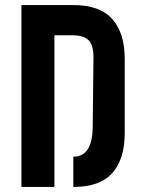

<svg xmlns="http://www.w3.org/2000/svg" viewBox="-20 -742 580 762"><path d="M475 -214Q475 -111 426 -55.5Q377 0 271 0V-120Q348 -120 348 -242L351 -514Q351 -566 330 -584Q309 -602 270 -602H196V0H65V-722H270Q376 -722 425.5 -666.5Q475 -611 475 -508Z"/></svg>

Font: PostBus
Style: Regular
Weight: 400
Designer: Peter Wiegel
Version: Version 1.001